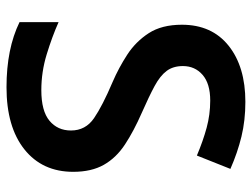

<svg xmlns="http://www.w3.org/2000/svg" viewBox="-112 -652 774 590"><g transform="rotate(90 275.0 -357.0)"><path d="M508 -195Q508 -100 439 -45Q370 10 248 10Q130 10 48 -30V-150Q93 -130 147 -113.5Q201 -97 257 -97Q321 -97 351 -122Q381 -147 381 -188Q381 -233 343 -259Q305 -285 232 -316Q188 -335 148 -361Q108 -387 82 -427Q56 -467 56 -529Q56 -621 120.5 -672.5Q185 -724 293 -724Q350 -724 399.5 -712Q449 -700 499 -678L458 -575Q413 -594 372.5 -605Q332 -616 289 -616Q237 -616 210 -592.5Q183 -569 183 -532Q183 -502 198 -482Q213 -462 244.5 -445Q276 -428 326 -406Q383 -381 424 -354Q465 -327 486.5 -289Q508 -251 508 -195Z"/></g></svg>

Font: Noto Sans Gujarati SemiBold
Style: Regular
Weight: 600
Designer: Jelle Bosma - Monotype Design Team, Universal Thirst
Foundry: Monotype Imaging Inc.
Version: Version 2.106; ttfautohint (v1.8.4.7-5d5b)